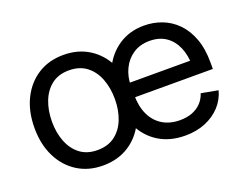

<svg xmlns="http://www.w3.org/2000/svg" viewBox="-91 -720 1160 908"><g transform="rotate(-20 488.5 -266.0)"><path d="M291 11.7Q217.8 11.7 162.6 -23.2Q107.4 -58.1 76.4 -120.6Q45.4 -183.1 45.4 -265.1Q45.4 -348.6 76.4 -411.4Q107.4 -474.1 162.6 -509.3Q217.8 -544.4 291 -544.4Q364.7 -544.4 420.2 -509.3Q475.6 -474.1 506.3 -411.4Q537.1 -348.6 537.1 -265.1Q537.1 -183.1 506.3 -120.6Q475.6 -58.1 420.2 -23.2Q364.7 11.7 291 11.7ZM291 -65.9Q344.2 -65.9 379.4 -92.8Q414.6 -119.6 432.1 -164.8Q449.7 -210 449.7 -265.1Q449.7 -321.3 432.1 -366.9Q414.6 -412.6 379.4 -439.7Q344.2 -466.8 291 -466.8Q238.3 -466.8 203.4 -439.7Q168.5 -412.6 150.9 -366.9Q133.3 -321.3 133.3 -265.1Q133.3 -210 150.9 -164.8Q168.5 -119.6 203.4 -92.8Q238.3 -65.9 291 -65.9ZM705.6 11.7Q627.4 11.7 571.5 -23.2Q515.6 -58.1 485.4 -120.4Q455.1 -182.6 455.1 -264.6Q455.1 -346.7 485.4 -409.7Q515.6 -472.7 570.1 -508.5Q624.5 -544.4 696.8 -544.4Q743.7 -544.4 786.1 -528.3Q828.6 -512.2 861.8 -478.8Q895 -445.3 914.3 -394Q933.6 -342.8 933.6 -272V-240.2H509.8V-313.5H886.2L847.2 -286.6Q847.2 -340.3 829.6 -381.1Q812 -421.9 778.6 -444.6Q745.1 -467.3 696.8 -467.3Q648.4 -467.3 613.8 -444.1Q579.1 -420.9 560.5 -382.1Q542 -343.3 542 -296.4V-251.5Q542 -193.4 562 -151.6Q582 -109.9 618.9 -87.6Q655.8 -65.4 706.1 -65.4Q739.7 -65.4 766.6 -75.4Q793.5 -85.4 812.3 -104.7Q831.1 -124 840.3 -151.9L924.8 -136.2Q913.1 -92.3 882.6 -59.1Q852.1 -25.9 806.9 -7.1Q761.7 11.7 705.6 11.7Z"/></g></svg>

Font: Inter 20pt
Style: Regular
Weight: 400
Version: Version 4.001;git-66647c0bb